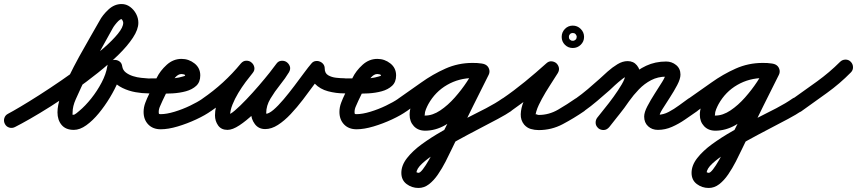

<svg xmlns="http://www.w3.org/2000/svg" viewBox="-44 -597 4250 952"><path d="M-20 17Q-27 3 -22.5 -11.5Q-18 -26 -4 -33Q17 -44 57.5 -68Q98 -92 150.5 -125.5Q203 -159 260.5 -198.5Q318 -238 372 -279Q426 -320 470 -358.5Q514 -397 540.5 -429.5Q567 -462 567 -484Q567 -489 563.5 -495.5Q560 -502 559 -502Q552 -502 543 -493Q534 -484 526 -473.5Q518 -463 515 -457Q515 -457 515 -457Q515 -457 515 -457Q475 -384 434.5 -312Q394 -240 359 -165Q347 -139 331.5 -104.5Q316 -70 316 -40Q316 -28 315.5 -28Q315 -28 322 -28Q325 -28 335 -35.5Q345 -43 349 -47Q379 -72 408.5 -109Q438 -146 460 -188Q482 -230 488 -268Q490 -284 501 -292Q512 -300 525 -300Q538 -300 549 -292Q560 -284 562 -268Q565 -249 580 -237.5Q595 -226 615.5 -219.5Q636 -213 656.5 -211Q677 -209 691 -208Q707 -208 718 -197Q729 -186 728 -171Q728 -155 717 -144Q706 -133 691 -134Q661 -134 627.5 -140Q594 -146 564 -160.5Q534 -175 513.5 -198.5Q493 -222 488 -258Q486 -274 498 -282Q510 -290 525 -289Q540 -289 552 -281Q564 -273 562 -258Q558 -232 542 -193.5Q526 -155 501 -113.5Q476 -72 446 -35.5Q416 1 384 24Q352 47 322 47Q282 47 261.5 22.5Q241 -2 241 -40Q241 -74 256.5 -119.5Q272 -165 296.5 -215.5Q321 -266 349 -317Q377 -368 403.5 -413.5Q430 -459 449 -493Q449 -493 449 -493Q449 -493 449 -493Q464 -522 493.5 -549.5Q523 -577 559 -577Q582 -577 601 -563Q620 -549 631 -528Q642 -507 642 -484Q642 -451 615 -410Q588 -369 543 -325Q498 -281 441.5 -236Q385 -191 325 -148.5Q265 -106 208 -70Q151 -34 104.5 -7.5Q58 19 30 33Q16 40 1.5 35.5Q-13 31 -20 17Z M654 -171H653Q653 -186 664 -197Q675 -208 691 -208Q731 -209 778 -207.5Q825 -206 864 -218Q866 -219 870 -220Q874 -221 874 -223Q874 -227 866.5 -228.5Q859 -230 856 -230Q839 -230 823.5 -211.5Q808 -193 801 -179Q791 -159 781.5 -138.5Q772 -118 762 -98Q757 -86 750 -71Q743 -56 743 -42Q743 -34 744.5 -32.5Q746 -31 753 -31Q782 -31 821.5 -43Q861 -55 898.5 -73Q936 -91 959 -107Q959 -107 959 -107Q959 -107 959 -107Q972 -117 987 -114Q1002 -111 1011 -99Q1021 -86 1018 -71Q1015 -56 1003 -47Q974 -26 929 -5Q884 16 837 30Q790 44 753 44Q714 44 691 20Q668 -4 668 -42Q668 -65 676.5 -87.5Q685 -110 695 -130Q704 -150 714 -170.5Q724 -191 733 -211Q750 -246 782.5 -275.5Q815 -305 856 -305Q892 -305 920.5 -282.5Q949 -260 949 -223Q949 -190 929 -171.5Q909 -153 878 -144.5Q847 -136 811.5 -134Q776 -132 744 -133Q712 -134 691 -134Q676 -133 665 -144Q654 -155 654 -171Z M1002 -46Q989 -37 974 -40Q959 -43 950 -56Q941 -69 944 -84Q947 -99 960 -108Q1068 -182 1150 -282Q1162 -296 1177 -296Q1192 -296 1203 -287Q1214 -278 1217 -263Q1220 -248 1208 -234Q1193 -216 1174 -190.5Q1155 -165 1137.5 -136Q1120 -107 1108.5 -78Q1097 -49 1097 -25Q1097 -17 1097.5 -18.5Q1098 -20 1093 -24Q1091 -26 1088 -27Q1087 -27 1085 -27.5Q1083 -28 1084 -28Q1096 -28 1121 -49.5Q1146 -71 1177.5 -104Q1209 -137 1239.5 -172.5Q1270 -208 1293 -237Q1316 -266 1325 -279Q1335 -294 1350 -295.5Q1365 -297 1376 -290Q1388 -282 1393 -268.5Q1398 -255 1389 -239Q1371 -209 1344.5 -176Q1318 -143 1297 -108Q1276 -73 1276 -37Q1276 -34 1277.5 -31Q1279 -28 1277 -30Q1276 -31 1273 -31.5Q1270 -32 1271 -32Q1288 -32 1311.5 -52Q1335 -72 1362 -104Q1389 -136 1415 -170.5Q1441 -205 1463.5 -235.5Q1486 -266 1500 -282Q1508 -292 1519.5 -294Q1531 -296 1541 -292Q1552 -288 1559 -279Q1566 -270 1566 -258Q1566 -234 1583 -224Q1600 -214 1622.5 -211.5Q1645 -209 1662 -209Q1662 -209 1662 -209Q1662 -209 1662 -209Q1678 -209 1688.5 -198Q1699 -187 1699 -171Q1699 -155 1688.5 -144.5Q1678 -134 1662 -134Q1622 -134 1582.5 -144.5Q1543 -155 1517 -182Q1491 -209 1491 -258Q1491 -270 1504.5 -271.5Q1518 -273 1532 -267Q1547 -262 1556 -252.5Q1565 -243 1557 -234Q1537 -210 1512 -175.5Q1487 -141 1458 -103Q1429 -65 1397.5 -31.5Q1366 2 1334 22.5Q1302 43 1271 43Q1238 43 1219.5 18Q1201 -7 1201 -37Q1201 -83 1222.5 -123.5Q1244 -164 1273 -201.5Q1302 -239 1324 -277Q1333 -292 1347.5 -293.5Q1362 -295 1374 -287Q1387 -279 1392 -265.5Q1397 -252 1387 -237Q1373 -216 1346 -181.5Q1319 -147 1285 -107.5Q1251 -68 1214 -33Q1177 2 1143 24.5Q1109 47 1084 47Q1053 47 1037.5 25Q1022 3 1022 -25Q1022 -67 1043 -115Q1064 -163 1094 -206.5Q1124 -250 1151 -282Q1163 -296 1178 -296Q1193 -296 1203 -287Q1214 -278 1217 -263.5Q1220 -249 1208 -234Q1119 -126 1002 -46Q1002 -46 1002 -46Q1002 -46 1002 -46Z M1625 -171H1624Q1624 -186 1635 -197Q1646 -208 1662 -208Q1702 -209 1749 -207.5Q1796 -206 1835 -218Q1837 -219 1841 -220Q1845 -221 1845 -223Q1845 -227 1837.5 -228.5Q1830 -230 1827 -230Q1810 -230 1794.5 -211.5Q1779 -193 1772 -179Q1762 -159 1752.5 -138.5Q1743 -118 1733 -98Q1728 -86 1721 -71Q1714 -56 1714 -42Q1714 -34 1715.5 -32.5Q1717 -31 1724 -31Q1753 -31 1792.5 -43Q1832 -55 1869.5 -73Q1907 -91 1930 -107Q1930 -107 1930 -107Q1930 -107 1930 -107Q1943 -117 1958 -114Q1973 -111 1982 -99Q1992 -86 1989 -71Q1986 -56 1974 -47Q1945 -26 1900 -5Q1855 16 1808 30Q1761 44 1724 44Q1685 44 1662 20Q1639 -4 1639 -42Q1639 -65 1647.5 -87.5Q1656 -110 1666 -130Q1675 -150 1685 -170.5Q1695 -191 1704 -211Q1721 -246 1753.5 -275.5Q1786 -305 1827 -305Q1863 -305 1891.5 -282.5Q1920 -260 1920 -223Q1920 -190 1900 -171.5Q1880 -153 1849 -144.5Q1818 -136 1782.5 -134Q1747 -132 1715 -133Q1683 -134 1662 -134Q1647 -133 1636 -144Q1625 -155 1625 -171Z M1921 -56Q1912 -68 1915 -83.5Q1918 -99 1931 -108Q1986 -146 2044 -187.5Q2102 -229 2165 -257Q2228 -285 2298 -285Q2310 -285 2321.5 -284.5Q2333 -284 2345 -282Q2345 -282 2345 -282Q2345 -282 2345 -282Q2360 -280 2369.5 -268Q2379 -256 2377 -240Q2375 -225 2363 -215.5Q2351 -206 2335 -208Q2326 -209 2317 -209.5Q2308 -210 2298 -210Q2253 -210 2210 -194Q2167 -178 2126.5 -153Q2086 -128 2047.5 -99.5Q2009 -71 1973 -46Q1961 -37 1945.5 -40Q1930 -43 1921 -56ZM2345 -282Q2361 -280 2370 -267.5Q2379 -255 2377 -240Q2375 -224 2362.5 -215Q2350 -206 2335 -208Q2319 -210 2302 -210Q2232 -210 2173 -176Q2114 -142 2080 -81Q2074 -70 2068 -55.5Q2062 -41 2062 -28Q2062 -23 2061.5 -23.5Q2061 -24 2064 -24Q2101 -24 2139 -49.5Q2177 -75 2211 -113.5Q2245 -152 2271 -191.5Q2297 -231 2311 -259Q2311 -259 2311 -259Q2311 -259 2311 -259Q2318 -273 2332.5 -278.5Q2347 -284 2361 -277Q2375 -270 2380.5 -255.5Q2386 -241 2379 -227Q2359 -186 2327 -138Q2295 -90 2253.5 -47Q2212 -4 2163.5 23.5Q2115 51 2064 51Q2029 51 2008 28.5Q1987 6 1987 -28Q1987 -51 1995.5 -74Q2004 -97 2015 -117Q2058 -196 2135 -240.5Q2212 -285 2302 -285Q2324 -285 2345 -282Q2345 -282 2345 -282Q2345 -282 2345 -282ZM2311 -260Q2318 -274 2333 -279Q2348 -284 2362 -277Q2376 -270 2381 -255Q2386 -240 2379 -226Q2340 -149 2302 -72Q2264 5 2226 83Q2226 83 2225 83Q2225 84 2225 84Q2213 106 2198 138Q2183 170 2165.5 204Q2148 238 2127.5 268Q2107 298 2083 316.5Q2059 335 2031 335Q1998 335 1972 315.5Q1946 296 1946 260Q1946 223 1974 187Q2002 151 2048 117.5Q2094 84 2149.5 52.5Q2205 21 2261.5 -7Q2318 -35 2366.5 -60.5Q2415 -86 2446 -108Q2446 -108 2446 -108Q2446 -108 2446 -108Q2459 -117 2474.5 -114Q2490 -111 2499 -99Q2508 -86 2505 -70.5Q2502 -55 2490 -46Q2467 -30 2424 -7Q2381 16 2328 43.5Q2275 71 2221.5 100.5Q2168 130 2122.5 159Q2077 188 2049 214Q2021 240 2021 260Q2021 260 2020 258Q2019 256 2023.5 258Q2028 260 2031 260Q2039 260 2052.5 242.5Q2066 225 2081.5 198Q2097 171 2112 141.5Q2127 112 2139.5 86.5Q2152 61 2159 48Q2159 48 2159 49Q2158 49 2158 49Q2197 -28 2235 -105Q2273 -182 2311 -260Q2311 -260 2311 -260Q2311 -260 2311 -260Z M2489 -46Q2477 -37 2461.5 -40Q2446 -43 2437 -56Q2428 -68 2431 -83.5Q2434 -99 2447 -108Q2504 -147 2559 -192Q2614 -237 2665 -283Q2677 -294 2690.5 -293Q2704 -292 2714 -284Q2724 -275 2727 -262Q2730 -249 2722 -235Q2702 -203 2681.5 -171.5Q2661 -140 2643 -107Q2635 -92 2627.5 -76.5Q2620 -61 2615 -44Q2614 -40 2612.5 -33.5Q2611 -27 2611 -29Q2613 -32 2618 -29.5Q2623 -27 2627 -27Q2678 -27 2723.5 -53.5Q2769 -80 2809 -108Q2809 -108 2809 -108Q2809 -108 2809 -108Q2822 -117 2837.5 -114Q2853 -111 2862 -99Q2871 -86 2868 -70.5Q2865 -55 2853 -46Q2802 -11 2746.5 18.5Q2691 48 2627 48Q2607 48 2588 42.5Q2569 37 2555 21Q2537 -1 2538 -31Q2539 -61 2552.5 -94.5Q2566 -128 2585.5 -161.5Q2605 -195 2625 -224.5Q2645 -254 2658 -275Q2666 -288 2680.5 -286.5Q2695 -285 2707 -275Q2719 -266 2723 -252Q2727 -238 2715 -227Q2662 -179 2605 -133Q2548 -87 2489 -46Q2489 -46 2489 -46Q2489 -46 2489 -46ZM2794 -433Q2784 -433 2779 -423Q2777 -420 2777 -417Q2777 -416 2777 -414Q2777 -414 2777 -412Q2777 -402 2787 -397Q2790 -395 2793 -395Q2794 -395 2796 -395Q2798 -395 2799 -395Q2802 -395 2805 -397Q2815 -402 2815 -412Q2815 -413 2816 -414Q2816 -416 2815 -417Q2815 -420 2813 -423Q2808 -433 2798 -433Q2797 -433 2796 -434Q2796 -433 2794 -433ZM2741 -414Q2741 -437 2757 -453.5Q2773 -470 2796 -470Q2819 -470 2835.5 -453.5Q2852 -437 2852 -414Q2852 -391 2835.5 -375Q2819 -359 2796 -359Q2773 -359 2757 -375Q2741 -391 2741 -414Z M2800 -56Q2791 -68 2794 -83.5Q2797 -99 2810 -108Q2841 -130 2870.5 -155Q2900 -180 2929 -206Q2946 -222 2969 -242.5Q2992 -263 3017.5 -278.5Q3043 -294 3068 -294Q3097 -294 3114 -273Q3131 -252 3131 -224Q3131 -197 3113.5 -162Q3096 -127 3071 -90.5Q3046 -54 3020 -21.5Q2994 11 2977 33Q2977 33 2977 33Q2977 33 2977 33Q2967 45 2951.5 47Q2936 49 2924 40Q2912 30 2910 14.5Q2908 -1 2917 -13Q2929 -29 2952 -57Q2975 -85 2998.5 -117.5Q3022 -150 3039 -179Q3056 -208 3056 -224Q3056 -229 3057.5 -225.5Q3059 -222 3063 -220Q3064 -219 3066.5 -219Q3069 -219 3068 -219Q3059 -219 3040.5 -204.5Q3022 -190 3004 -173.5Q2986 -157 2979 -150Q2948 -123 2917 -96.5Q2886 -70 2852 -46Q2840 -37 2824.5 -40Q2809 -43 2800 -56ZM2976 33Q2967 46 2951.5 47.5Q2936 49 2924 39Q2911 30 2909.5 14.5Q2908 -1 2918 -13Q2942 -44 2966.5 -74.5Q2991 -105 3013 -137Q3042 -179 3078.5 -214.5Q3115 -250 3160 -271Q3205 -292 3259 -292Q3287 -292 3308.5 -274.5Q3330 -257 3330 -227Q3330 -206 3314 -175.5Q3298 -145 3277.5 -113.5Q3257 -82 3241 -56.5Q3225 -31 3225 -19Q3225 -19 3224 -21Q3222 -25 3218 -26.5Q3214 -28 3218 -28Q3245 -28 3271.5 -42Q3298 -56 3323 -74.5Q3348 -93 3369 -108Q3382 -117 3397.5 -114Q3413 -111 3422 -99Q3431 -86 3428 -70.5Q3425 -55 3413 -46Q3384 -26 3353 -4.5Q3322 17 3288 32Q3254 47 3218 47Q3189 47 3169.5 29Q3150 11 3150 -19Q3150 -40 3166 -70.5Q3182 -101 3202.5 -133Q3223 -165 3239 -190.5Q3255 -216 3255 -227Q3255 -229 3255 -226.5Q3255 -224 3256 -223Q3257 -220 3259.5 -218.5Q3262 -217 3259 -217Q3218 -217 3184.5 -199.5Q3151 -182 3124 -154Q3097 -126 3075 -95Q3052 -61 3026.5 -29.5Q3001 2 2976 33Q2976 33 2976 33Q2976 33 2976 33Z M3360 -56Q3351 -68 3354 -83.5Q3357 -99 3370 -108Q3425 -146 3483 -187.5Q3541 -229 3604 -257Q3667 -285 3737 -285Q3749 -285 3760.5 -284.5Q3772 -284 3784 -282Q3784 -282 3784 -282Q3784 -282 3784 -282Q3799 -280 3808.5 -268Q3818 -256 3816 -240Q3814 -225 3802 -215.5Q3790 -206 3774 -208Q3765 -209 3756 -209.5Q3747 -210 3737 -210Q3692 -210 3649 -194Q3606 -178 3565.5 -153Q3525 -128 3486.5 -99.5Q3448 -71 3412 -46Q3400 -37 3384.5 -40Q3369 -43 3360 -56ZM3784 -282Q3800 -280 3809 -267.5Q3818 -255 3816 -240Q3814 -224 3801.5 -215Q3789 -206 3774 -208Q3758 -210 3741 -210Q3671 -210 3612 -176Q3553 -142 3519 -81Q3513 -70 3507 -55.5Q3501 -41 3501 -28Q3501 -23 3500.5 -23.5Q3500 -24 3503 -24Q3540 -24 3578 -49.5Q3616 -75 3650 -113.5Q3684 -152 3710 -191.5Q3736 -231 3750 -259Q3750 -259 3750 -259Q3750 -259 3750 -259Q3757 -273 3771.5 -278.5Q3786 -284 3800 -277Q3814 -270 3819.5 -255.5Q3825 -241 3818 -227Q3798 -186 3766 -138Q3734 -90 3692.5 -47Q3651 -4 3602.5 23.5Q3554 51 3503 51Q3468 51 3447 28.5Q3426 6 3426 -28Q3426 -51 3434.5 -74Q3443 -97 3454 -117Q3497 -196 3574 -240.5Q3651 -285 3741 -285Q3763 -285 3784 -282Q3784 -282 3784 -282Q3784 -282 3784 -282ZM3750 -260Q3757 -274 3772 -279Q3787 -284 3801 -277Q3815 -270 3820 -255Q3825 -240 3818 -226Q3779 -149 3741 -72Q3703 5 3665 83Q3665 83 3664 83Q3664 84 3664 84Q3652 106 3637 138Q3622 170 3604.5 204Q3587 238 3566.5 268Q3546 298 3522 316.5Q3498 335 3470 335Q3437 335 3411 315.5Q3385 296 3385 260Q3385 223 3413 187Q3441 151 3487 117.5Q3533 84 3588.5 52.5Q3644 21 3700.5 -7Q3757 -35 3805.5 -60.5Q3854 -86 3885 -108Q3885 -108 3885 -108Q3885 -108 3885 -108Q3898 -117 3913.5 -114Q3929 -111 3938 -99Q3947 -86 3944 -70.5Q3941 -55 3929 -46Q3906 -30 3863 -7Q3820 16 3767 43.5Q3714 71 3660.5 100.5Q3607 130 3561.5 159Q3516 188 3488 214Q3460 240 3460 260Q3460 260 3459 258Q3458 256 3462.5 258Q3467 260 3470 260Q3478 260 3491.5 242.5Q3505 225 3520.5 198Q3536 171 3551 141.5Q3566 112 3578.5 86.5Q3591 61 3598 48Q3598 48 3598 49Q3597 49 3597 49Q3636 -28 3674 -105Q3712 -182 3750 -260Q3750 -260 3750 -260Q3750 -260 3750 -260Z M3876 -54Q3867 -67 3870 -82Q3873 -97 3885 -106Q3946 -149 4007.5 -193.5Q4069 -238 4121 -290Q4121 -290 4121 -290Q4121 -290 4121 -290Q4132 -301 4147.5 -301.5Q4163 -302 4174 -291Q4185 -280 4185.5 -264.5Q4186 -249 4175 -238Q4120 -182 4056 -136Q3992 -90 3929 -45Q3916 -36 3900.5 -38.5Q3885 -41 3876 -54Z"/></svg>

Font: FRB American Cursive Guidelines Arrows Extrabold
Style: Bold Italic
Weight: 800
Italic angle: -25°
Version: Version 2.0;Modular Font Editor K font №1